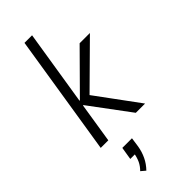

<svg xmlns="http://www.w3.org/2000/svg" viewBox="-307 -748 1056 1056"><g transform="rotate(-45 221.5 -219.5)"><path d="M38 0 150 -705H209L139 -266H142L363 -489H443L188 -237L183 -272L383 0H311L137 -234H134L97 0ZM127 266 101 244Q121 224 131.5 201.5Q142 179 147 149L155 158H110L122 84H197L189 140Q183 176 168 207.5Q153 239 127 266Z"/></g></svg>

Font: Nunito Sans 10pt Condensed Light
Style: Italic
Weight: 300
Width: 3
Italic angle: -9°
Designer: Vernon Adams
Foundry: Vernon Adams
Version: Version 3.101;gftools[0.9.27]